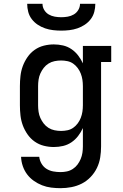

<svg xmlns="http://www.w3.org/2000/svg" viewBox="-20 -760 640 1003"><path d="M296 223Q272 223 247.5 220Q223 217 200 208Q177 199 156.5 184.5Q136 170 121.5 150.5Q107 131 99 107.5Q91 84 90 59H185Q187 78 197 95Q207 112 223 122Q239 132 258 135.5Q277 139 296 139Q313 139 329.5 135.5Q346 132 360.5 122.5Q375 113 385 99.5Q395 86 401.5 70.5Q408 55 410.5 38.5Q413 22 413 5V-91Q403 -69 388 -49.5Q373 -30 353 -16.5Q333 -3 309.5 2.5Q286 8 261 8Q235 8 209 1.5Q183 -5 161 -20.5Q139 -36 123.5 -58.5Q108 -81 99 -105.5Q90 -130 87 -156.5Q84 -183 84 -210V-310Q84 -337 87 -363.5Q90 -390 99 -414.5Q108 -439 123.5 -461.5Q139 -484 161 -499.5Q183 -515 209 -521.5Q235 -528 261 -528Q286 -528 309.5 -522.5Q333 -517 353 -503.5Q373 -490 388 -470.5Q403 -451 413 -429V-520H561V-436H508V5Q508 34 503.5 62.5Q499 91 486.5 117Q474 143 453.5 164.5Q433 186 407.5 199Q382 212 353.5 217.5Q325 223 296 223ZM299 -76Q316 -76 332.5 -79.5Q349 -83 362.5 -92.5Q376 -102 386 -115.5Q396 -129 402 -144.5Q408 -160 410.5 -176.5Q413 -193 413 -210V-310Q413 -327 410.5 -343.5Q408 -360 402 -375.5Q396 -391 386 -404.5Q376 -418 362.5 -427.5Q349 -437 332.5 -440.5Q316 -444 299 -444Q282 -444 265 -440.5Q248 -437 233.5 -428Q219 -419 208.5 -405.5Q198 -392 191 -376.5Q184 -361 181.5 -344Q179 -327 179 -310V-210Q179 -193 181.5 -176Q184 -159 191 -143.5Q198 -128 208.5 -114.5Q219 -101 233.5 -92Q248 -83 265 -79.5Q282 -76 299 -76ZM300 -600Q279 -600 257.5 -602.5Q236 -605 215.5 -612Q195 -619 177 -631Q159 -643 146 -660Q133 -677 127.5 -698Q122 -719 122 -740H202Q202 -723 211 -708Q220 -693 234.5 -684.5Q249 -676 266 -673Q283 -670 300 -670Q317 -670 334 -673Q351 -676 365.5 -684.5Q380 -693 389 -708Q398 -723 398 -740H478Q478 -719 472.5 -698Q467 -677 454 -660Q441 -643 423 -631Q405 -619 384.5 -612Q364 -605 342.5 -602.5Q321 -600 300 -600Z"/></svg>

Font: Iosevka Etoile Medium
Style: Regular
Weight: 500
Designer: Belleve Invis
Foundry: Belleve Invis
Version: Version 22.1.2; ttfautohint (v1.8.4)